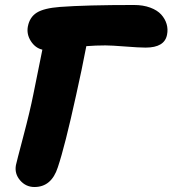

<svg xmlns="http://www.w3.org/2000/svg" viewBox="-20 -708 692 770"><path d="M118.2 42Q83.5 42 60.5 15.1Q37.6 -11.7 43.9 -45.9Q45.9 -56.2 73.2 -159.7Q100.6 -263.2 113.8 -330.1Q136.7 -441.9 149.9 -508.8Q121.1 -515.6 103.5 -543.5Q85.9 -571.3 91.8 -602.1Q99.1 -639.6 127.9 -657.5Q156.7 -675.3 220.2 -680.2Q324.2 -688 517.1 -688Q554.2 -688 582.5 -677.5Q610.8 -667 626.5 -649.7Q642.1 -632.3 648.2 -611.6Q654.3 -590.8 649.9 -568.8Q640.1 -517.1 564 -517.1Q537.6 -517.1 482.2 -521.5Q426.8 -525.9 402.8 -525.9Q363.3 -525.9 326.2 -522.9Q308.1 -428.2 285.2 -326.2Q240.2 -121.1 211.9 -37.1Q186.5 42 118.2 42Z"/></svg>

Font: Shantell Sans Bouncy
Style: Italic
Weight: 800
Italic angle: -11.31°
Designer: Stephen Nixon, Anya Danilova, Shantell Martin
Foundry: Arrow Type
Version: Version 1.006;[9816181b4]